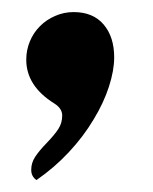

<svg xmlns="http://www.w3.org/2000/svg" viewBox="-20 -175 256 321"><path d="M32.2 108.9Q32.2 97.2 38.8 87.2Q45.4 77.1 58.1 64Q71.3 50.3 77.6 40.5Q84 30.8 84 18.1Q84 6.3 70.8 -2Q23.9 -31.2 23.9 -75.2Q23.9 -91.3 30 -106Q36.1 -120.6 46.9 -131.3Q57.6 -142.1 72.3 -148.4Q86.9 -154.8 103 -154.8Q135.7 -154.8 153.3 -134Q170.9 -113.3 170.9 -79.1Q170.9 -57.1 162.1 -30Q153.3 -2.9 136.7 24.4Q119.6 53.2 95.2 79.3Q70.8 105.5 41 126Q32.2 120.1 32.2 108.9Z"/></svg>

Font: Pattaya
Style: Regular
Weight: 400
Designer: Pablo Impallari / Thai characters Designed by Thanarat Vachiruckul and Suppakit Chalermlarp
Foundry: Pablo Impallari
Version: Version 1.007;September 16, 2023;FontCreator 15.0.0.2934 64-